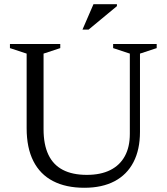

<svg xmlns="http://www.w3.org/2000/svg" viewBox="-20 -878 789 908"><path d="M594 -244.5V-624.5L515 -650.5V-670H721V-650.5L642 -624.5V-254.5Q642 -170.5 611.2 -111.2Q580.5 -52 521.8 -21Q463 10 379 10Q291.5 10 230.5 -21.8Q169.5 -53.5 137.8 -116.2Q106 -179 106 -271.5V-624.5L27 -650.5V-670H265V-650.5L186 -624.5V-267Q186 -194.5 208.8 -146.5Q231.5 -98.5 277 -74.8Q322.5 -51 390.5 -51Q456.5 -51 501.8 -73.8Q547 -96.5 570.5 -139.8Q594 -183 594 -244.5ZM370 -738 422 -858H533V-849L399 -738Z"/></svg>

Font: Newsreader 16pt
Style: Regular
Weight: 400
Designer: Hugues Gentile
Foundry: Production Type
Version: Version 1.003